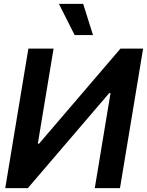

<svg xmlns="http://www.w3.org/2000/svg" viewBox="-20 -981 766 1001"><path d="M127.9 -727.5H259.3L177.2 -231.9H183.6L607.9 -727.5H726.1L605.5 0H474.1L556.2 -495.6H549.3L125 0H7.3ZM369.1 -798.3 287.1 -960.9H413.6L464.8 -798.3Z"/></svg>

Font: Inter Tight SemiBold
Style: Italic
Weight: 600
Italic angle: -9.39999°
Designer: Rasmus Andersson
Foundry: rsms
Version: Version 3.004